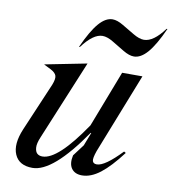

<svg xmlns="http://www.w3.org/2000/svg" viewBox="-80 -765 761 846"><g transform="rotate(10 300.5 -342.0)"><path d="M288.1 -74.2 327.1 -126 350.1 -185.1H347.2Q212.4 11.2 121.1 11.2Q61 11.2 41.5 -33.4Q22 -78.1 51.8 -148.9L144 -365.2Q154.8 -392.6 150.6 -406Q146.5 -419.4 126 -430.2L92.8 -446.8L280.8 -483.9L133.8 -128.9Q120.6 -98.1 122.1 -79.8Q123.5 -61.5 132.3 -53.7Q141.1 -45.9 155.8 -45.9Q224.6 -45.9 340.8 -217.8L438 -470.2H528.8L387.2 -110.8Q375 -76.2 378.7 -64.7Q382.3 -53.2 397.9 -53.2Q433.6 -53.2 506.8 -129.9L515.1 -125Q464.4 -58.1 422.9 -26.1Q381.3 5.9 341.8 5.9Q309.6 5.9 294.7 -15.1Q279.8 -36.1 288.1 -74.2ZM597.2 -694.8H601.1Q566.9 -619.1 536.9 -584.5Q506.8 -549.8 476.1 -549.8Q455.1 -549.8 427.7 -566.2Q400.4 -582.5 373.3 -598.9Q346.2 -615.2 325.2 -615.2Q283.7 -615.2 234.9 -549.8H231Q265.1 -625.5 295.2 -660.2Q325.2 -694.8 356 -694.8Q377 -694.8 404.3 -678.5Q431.6 -662.1 459 -646Q486.3 -629.9 506.8 -629.9Q549.3 -629.9 597.2 -694.8Z"/></g></svg>

Font: Redaction
Style: Italic
Weight: 400
Designer: Jeremy Mickel / Forest Young
Foundry: MCKL
Version: Version 2.001;hotconv 1.0.113;makeotfexe 2.5.65598 DEVELOPME